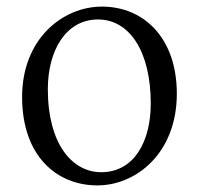

<svg xmlns="http://www.w3.org/2000/svg" viewBox="-20 -548 603 582"><path d="M275 14C393 14 516 -84 516 -264C516 -434 415 -528 289 -528C170 -528 47 -430 47 -254C47 -74 153 14 275 14ZM287 -26C199 -26 125 -111 125 -278C125 -395 180 -489 277 -489C372 -489 437 -393 437 -234C437 -120 387 -26 287 -26Z"/></svg>

Font: Source Han Serif
Style: Regular
Weight: 400
Designer: Ryoko NISHIZUKA 西塚涼子 (kana & ideographs); Frank Grießhammer (Latin, Greek & Cyrillic); Wenlong ZHANG 张文龙 (bopomofo); San
Foundry: Adobe Systems Incorporated
Version: Version 1.001;PS 1.001;hotconv 16.6.54;makeotf.lib2.5.65590